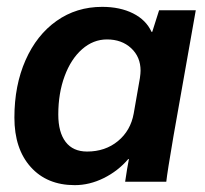

<svg xmlns="http://www.w3.org/2000/svg" viewBox="-20 -530 598 560"><path d="M22 -187Q22 -281 54.5 -354.5Q87 -428 145 -469Q203 -510 278 -510Q330 -510 368 -491Q406 -472 422 -437H424L444 -500H551L486 -133Q468 -28 465 0H345Q351 -41 356 -66H354Q324 -31 282.5 -10.5Q241 10 198 10Q117 10 69.5 -43Q22 -96 22 -187ZM370 -199 388 -302Q390 -316 390 -324Q390 -364 362.5 -389.5Q335 -415 292 -415Q252 -415 219.5 -386.5Q187 -358 168.5 -308Q150 -258 150 -196Q150 -144 171.5 -116Q193 -88 234 -88Q287 -88 324 -118.5Q361 -149 370 -199Z"/></svg>

Font: Sarabun
Style: Bold Italic
Weight: 700
Italic angle: -10°
Designer: Suppakit Chalermlarp | Katatrad Co.,Ltd.
Foundry: Cadson Demak Co.,Ltd.
Version: Version 1.000; ttfautohint (v1.6)